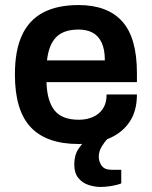

<svg xmlns="http://www.w3.org/2000/svg" viewBox="-20 -558 601 760"><path d="M291 12Q164 12 101.5 -54.5Q39 -121 39 -263Q39 -358 67 -418.5Q95 -479 151 -508.5Q207 -538 291 -538Q405 -538 463.5 -473.5Q522 -409 522 -269V-233H164Q166 -159 195.5 -121.5Q225 -84 292 -84Q323 -84 348 -95Q373 -106 387.5 -128Q402 -150 402 -184H522Q522 -117 491.5 -73.5Q461 -30 409 -9Q357 12 291 12ZM166 -319H395Q395 -363 382 -390Q369 -417 346 -429Q323 -441 291 -441Q232 -441 202.5 -411Q173 -381 166 -319ZM379 182Q354 182 330 174Q306 166 290 146.5Q274 127 274 93Q274 56 290.5 31.5Q307 7 327 -12H405V-8Q395 2 383 21.5Q371 41 371 62Q371 82 382.5 98Q394 114 421 114H460V168Q442 175 419 178.5Q396 182 379 182Z"/></svg>

Font: Archivo Variable SemiBold
Style: Regular
Weight: 600
Designer: Hector Gatti
Foundry: Omnibus-Type
Version: Version 2.001